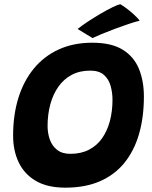

<svg xmlns="http://www.w3.org/2000/svg" viewBox="-20 -862 717 908"><path d="M289 25.5Q204 25.5 149.5 -6.5Q95 -38.5 68.5 -94Q42 -149.5 42 -220.5Q42 -318.5 67 -399Q92 -479.5 140.2 -538Q188.5 -596.5 258 -628.2Q327.5 -660 416.5 -660Q507 -660 560.2 -627Q613.5 -594 637 -536.5Q660.5 -479 660.5 -405.5Q660.5 -308.5 637.8 -229.2Q615 -150 569.2 -93Q523.5 -36 453.5 -5.2Q383.5 25.5 289 25.5ZM313 -134.5Q363 -134.5 400.5 -153.8Q438 -173 462.5 -207.8Q487 -242.5 499.5 -289Q512 -335.5 512 -390Q512 -424.5 503 -456.2Q494 -488 471.2 -508Q448.5 -528 406.5 -528Q356.5 -528 318.8 -507.8Q281 -487.5 255.8 -451.5Q230.5 -415.5 217.8 -368Q205 -320.5 205 -266Q205 -232.5 215.5 -202.5Q226 -172.5 249.8 -153.5Q273.5 -134.5 313 -134.5ZM549.5 -842Q571.5 -828.5 591 -812.5Q610.5 -796.5 624 -783Q637.5 -769.5 640.5 -764Q619 -759 587.5 -748.5Q556 -738 522.2 -725.2Q488.5 -712.5 460.2 -700.8Q432 -689 417.5 -682L347 -725Q365.5 -740 394.2 -759Q423 -778 454 -796.2Q485 -814.5 511 -827.2Q537 -840 549.5 -842Z"/></svg>

Font: Grandstander Thin
Style: Bold Italic
Weight: 700
Italic angle: -15°
Version: Version 1.200